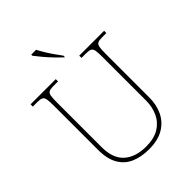

<svg xmlns="http://www.w3.org/2000/svg" viewBox="-262 -1062 1202 1202"><g transform="rotate(-45 339.5 -460.5)"><path d="M340 10Q271 10 219.5 -12Q168 -34 139 -83.5Q110 -133 110 -214V-606Q110 -645 106.5 -663.5Q103 -682 91 -688Q79 -694 54 -694H13V-714H236V-694H194Q169 -694 157 -688Q145 -682 141.5 -663.5Q138 -645 138 -606V-210Q138 -110 191.5 -62.5Q245 -15 338 -15Q409 -15 453.5 -42.5Q498 -70 519.5 -116.5Q541 -163 541 -219V-606Q541 -645 537.5 -663.5Q534 -682 522 -688Q510 -694 485 -694H444V-714H664V-694H625Q600 -694 588 -688Q576 -682 572.5 -663.5Q569 -645 569 -606V-218Q569 -153 544 -101.5Q519 -50 468.5 -20Q418 10 340 10ZM372 -771Q352 -789 324.5 -817.5Q297 -846 273 -875Q249 -904 236 -921V-931H279Q290 -909 306.5 -882Q323 -855 341.5 -829Q360 -803 374 -784V-771Z"/></g></svg>

Font: Noto Serif Thin
Style: Regular
Weight: 100
Designer: Monotype Design Team
Foundry: Monotype Imaging Inc.
Version: Version 2.015